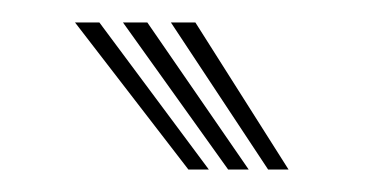

<svg xmlns="http://www.w3.org/2000/svg" viewBox="-20 -796 336 171"><path d="M147.8 -645 46.8 -776H68.5L166 -645ZM183.2 -645 89.5 -776H111.2L201.5 -645ZM218.8 -645 132.2 -776H154L237 -645Z"/></svg>

Font: Big Shoulders Inline Text Thin SemiBold
Style: Regular
Weight: 600
Version: Version 2.002